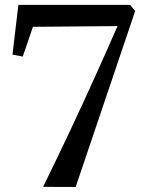

<svg xmlns="http://www.w3.org/2000/svg" viewBox="-20 -763 592 784"><path d="M289 0.5 156 0Q210.5 -111 262.8 -221.8Q315 -332.5 364.2 -441.5Q413.5 -550.5 460 -656.5L114.5 -653.5L73 -532L31 -540L55 -743H511.5L532 -718Z"/></svg>

Font: Merriweather 96pt Medium
Style: Regular
Weight: 500
Version: Version 2.100